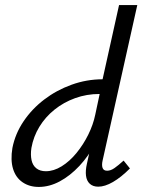

<svg xmlns="http://www.w3.org/2000/svg" viewBox="-20 -731 562 758"><path d="M133 7Q96 7 69 -11.5Q42 -30 31.5 -64.5Q21 -99 29 -147Q40 -203 73 -252Q106 -301 154.5 -338Q203 -375 262.5 -396.5Q322 -418 385 -418L450 -711H522L385 -97Q381 -79 385 -68Q389 -57 403 -57Q417 -57 432 -67.5Q447 -78 468 -97L493 -66Q458 -31 426 -12.5Q394 6 368 6Q347 6 334.5 -5.5Q322 -17 319.5 -37.5Q317 -58 323 -84L358 -243L399 -277Q384 -218 357 -166.5Q330 -115 293.5 -76Q257 -37 216 -15Q175 7 133 7ZM161 -55Q192 -55 223.5 -74.5Q255 -94 282 -127Q309 -160 328.5 -199.5Q348 -239 356 -278L379 -386L414 -360H373Q322 -360 276.5 -343.5Q231 -327 195 -298Q159 -269 135.5 -230.5Q112 -192 104 -147Q100 -120 104.5 -99Q109 -78 123.5 -66.5Q138 -55 161 -55Z"/></svg>

Font: Ysabeau Office Medium
Style: Italic
Weight: 500
Italic angle: -12°
Designer: Christian Thalmann (Catharsis Fonts)
Version: Version 2.001;gftools[0.9.30]; featfreeze: tnum,lnum,ss02